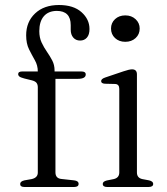

<svg xmlns="http://www.w3.org/2000/svg" viewBox="-20 -747 666 767"><path d="M201.5 -58.5Q201.5 -34 226 -32L276 -26.5Q294 -24.5 294 -12.5Q294 0 276 0H77.5Q60.5 0 60.5 -12Q60.5 -22.5 77.5 -26.5L106 -31.5Q131 -37 131 -57.5V-398.5Q131 -409 126 -415.8Q121 -422.5 107.5 -426L77 -433.5Q62 -437.5 57.2 -441.5Q52.5 -445.5 52.5 -450.5Q52.5 -461.5 68.5 -461.5H131Q131 -486 119.2 -506.5Q107.5 -527 96 -550Q84.5 -573 84.5 -606Q84.5 -659.5 120 -693.2Q155.5 -727 215.5 -727Q273.5 -727 305.5 -698.5Q337.5 -670 337.5 -631Q337.5 -608.5 327.2 -596.8Q317 -585 300 -585Q283 -585 272.8 -596.8Q262.5 -608.5 262.5 -628.5V-646.5Q262.5 -703.5 206.5 -703.5Q173 -703 155 -682Q137 -661 137 -622.5Q137 -597 146.2 -577.2Q155.5 -557.5 167.5 -540.2Q179.5 -523 188.8 -505.2Q198 -487.5 198 -465.5V-461.5H305.5Q322.5 -461.5 322.5 -449.5Q322.5 -432 290 -432H201.5ZM480.5 -580Q455.5 -580 439.5 -595Q423.5 -610 423.5 -633Q423.5 -655.5 439.5 -670.5Q455.5 -685.5 480.5 -685.5Q505.5 -685.5 521.8 -670.2Q538 -655 538 -633Q538 -610 521.8 -595Q505.5 -580 480.5 -580ZM527 -450V-58Q527 -36 549 -31.5L575.5 -26.5Q592 -22.5 592 -12.5Q592 0 573.5 0H408Q390.5 0 390.5 -12.5Q390.5 -22 406.5 -26L434 -31.5Q456.5 -36.5 456.5 -58V-392Q456.5 -410.5 440.5 -411.5L399 -412.5Q384 -413.5 384 -423Q384 -432 400.5 -437.5L473 -462Q496.5 -470 507.5 -470Q527 -470 527 -450Z"/></svg>

Font: Fraunces 9pt Light
Style: Regular
Weight: 300
Version: Version 1.000;[0bf87f6ff]